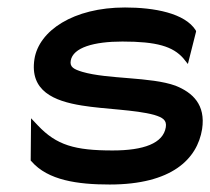

<svg xmlns="http://www.w3.org/2000/svg" viewBox="-20 -482 562 513"><path d="M72 -324C59 -239 124 -212 199 -200C260 -190 341 -189 392 -175C415 -168 426 -161 423 -142C416 -99 364 -80 281 -80C180 -80 131 -94 81 -147L63 -166L62 -53L64 -51C108 0 188 11 273 11C439 11 507 -57 520 -137C530 -203 494 -235 449 -253C383 -277 268 -270 200 -290C177 -297 166 -303 169 -320C175 -355 231 -371 307 -371C399 -371 442 -358 470 -326L482 -311L504 -398L503 -401C474 -447 392 -462 314 -462C176 -462 84 -400 72 -324Z"/></svg>

Font: Charger Pro
Style: ExBdExtObl
Weight: 400
Designer: Jasper
Foundry: Cannot Into Space Fonts
Version: Version 1.09